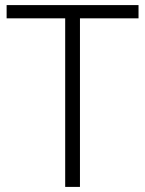

<svg xmlns="http://www.w3.org/2000/svg" viewBox="-20 -827 571 754"><path d="M294 -93H236V-755H6V-807H524V-755H294Z"/></svg>

Font: Noto Sans Kannada UI Light
Style: Regular
Weight: 300
Designer: Jelle Bosma - Monotype Design Team
Foundry: Monotype Imaging Inc.
Version: Version 2.005; ttfautohint (v1.8.4.7-5d5b)